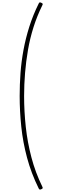

<svg xmlns="http://www.w3.org/2000/svg" viewBox="-20 -1502 496 1601"><path d="M333 -1458Q289 -1369 259.5 -1275.5Q230 -1182 213.5 -1086.5Q197 -991 189 -894Q181 -797 181 -702Q181 -573 195 -444Q209 -315 242 -189.5Q275 -64 333 55Q338 64 335.5 68Q333 72 324 76Q315 80 311 78.5Q307 77 303 70Q240 -58 205.5 -187Q171 -316 157.5 -445.5Q144 -575 144 -702Q144 -797 151 -893Q158 -989 176 -1086Q194 -1183 224.5 -1279.5Q255 -1376 303 -1473Q307 -1481 311 -1482Q315 -1483 324 -1479Q333 -1475 335.5 -1471Q338 -1467 333 -1458Z"/></svg>

Font: Playwrite BE WAL Thin
Style: Regular
Weight: 250
Version: Version 1.002